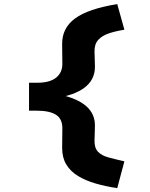

<svg xmlns="http://www.w3.org/2000/svg" viewBox="-20 -726 745 951"><path d="M560.8 205.7Q502.5 197.2 453.2 182.8Q403.8 168.4 366.5 145.8Q329.2 123.1 308.5 89.1Q287.8 55 287.8 7L288.8 -88Q289.8 -137 257.5 -157.4Q225.2 -177.7 164 -177.7H123.8V-316.3H166Q227.2 -316.3 258.5 -341.9Q289.8 -367.6 288.8 -412L287.8 -507Q286.8 -587 352 -634.8Q417.2 -682.6 560.8 -705.7L596.1 -578.8Q553.5 -572.1 519.8 -560.9Q486.1 -549.7 466.6 -528.5Q447.2 -507.2 448.2 -469.5L450.2 -398Q451.2 -338 407.8 -299.4Q364.4 -260.7 275.5 -243.3L275.1 -257.7Q364.4 -238.3 407.8 -199.6Q451.2 -161 450.2 -102L448.2 -30.5Q447.2 6.5 465.4 25.6Q483.7 44.7 517.4 53.8Q551.1 62.9 596.1 73.1Z"/></svg>

Font: Lexend Tera
Style: Regular
Weight: 400
Designer: Bonnie Shaver-Troup, Thomas Jockin
Foundry: Lexend
Version: Version 1.007